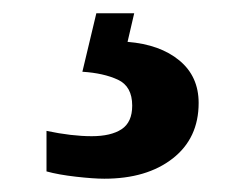

<svg xmlns="http://www.w3.org/2000/svg" viewBox="-20 -29 373 289"><path d="M137 240Q121 240 94.5 237Q68 234 50 229V168Q88 176 118 176Q147 176 163 165.5Q179 155 179 130Q179 101 157.5 91Q136 81 104 79L125 -9H182L172 34Q221 38 250 62Q279 86 279 126Q279 179 240 209.5Q201 240 137 240Z"/></svg>

Font: Noto Serif Bengali
Style: Bold
Weight: 700
Designer: Juan Bruce, Universal Thirst, Indian Type Foundry and the Monotype Design Team.
Foundry: Monotype Imaging Inc.
Version: Version 2.003; ttfautohint (v1.8.4.7-5d5b)